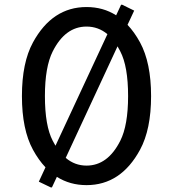

<svg xmlns="http://www.w3.org/2000/svg" viewBox="-20 -777 735 816"><path d="M200.7 19.5H195.8L145 -4.9L173.3 -65.9Q144 -96.7 120.1 -140.6Q73.2 -226.6 73.2 -368.7Q73.2 -510.7 120.1 -596.7Q202.1 -747.1 347.7 -747.1Q418.5 -747.1 473.6 -711.9L494.6 -756.8H499.5L550.3 -731.9L522 -671.4Q551.3 -640.6 575.2 -596.7Q622.1 -510.3 622.1 -368.7Q622.1 -227.1 575.2 -140.6Q493.7 9.8 347.7 9.8Q277.3 9.8 221.7 -25.4ZM170.9 -368.7Q170.9 -242.2 204.1 -178.7Q210 -167.5 215.8 -157.7L436.5 -631.8Q397.9 -664.1 347.7 -664.1Q257.3 -664.1 204.1 -558.6Q170.9 -492.7 170.9 -368.7ZM479.5 -580.1 259.3 -106Q297.9 -73.2 347.7 -73.2Q438 -73.2 491.2 -178.7Q524.4 -244.6 524.4 -368.7Q524.4 -495.1 491.2 -558.6Q485.4 -569.8 479.5 -580.1Z"/></svg>

Font: Nova Oval
Style: Book
Weight: 400
Version: Version 2.000